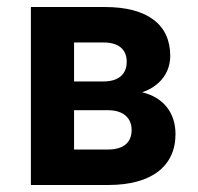

<svg xmlns="http://www.w3.org/2000/svg" viewBox="-20 -527 565 547"><path d="M68 0H289C411 0 480 -53 480 -145C480 -206 445 -250 385 -264C437 -282 465 -321 465 -368C465 -457 400 -507 279 -507H68ZM287 -101H191V-213H288C331 -213 355 -191 355 -157C355 -120 331 -101 287 -101ZM275 -295H191V-406H275C317 -406 341 -387 341 -351C341 -314 316 -295 275 -295Z"/></svg>

Font: Finlandica SemiBold
Style: Regular
Weight: 600
Designer: Niklas Ekholm, Juho Hiilivirta, Jaakko Suomalainen
Foundry: Helsinki Type Studio
Version: Version 2.000;Glyphs 3.2 (3202)